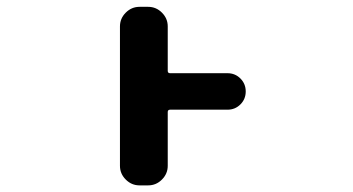

<svg xmlns="http://www.w3.org/2000/svg" viewBox="-20 -566 1040 565"><path d="M649.4 -350.6Q671.9 -350.6 687.5 -335Q703.1 -319.3 703.1 -296.9Q703.1 -274.4 687.5 -258.8Q671.9 -243.2 649.4 -243.2H480.5Q473.6 -243.2 473.6 -236.3V-78.1Q473.6 -54.7 456.5 -37.6Q439.5 -20.5 416 -20.5H390.6Q367.2 -20.5 350.1 -37.6Q333 -54.7 333 -78.1V-488.3Q333 -511.7 350.1 -528.8Q367.2 -545.9 390.6 -545.9H416Q439.5 -545.9 456.5 -528.8Q473.6 -511.7 473.6 -488.3V-357.4Q473.6 -350.6 480.5 -350.6Z"/></svg>

Font: Gen Jyuu Gothic Monospace Bold
Style: Bold
Weight: 700
Designer: [Source Han Sans]
Ryoko NISHIZUKA  (kana & ideographs); Paul D. Hunt (Latin, Greek & Cyrillic); Wenlong ZHANG  (bopomofo
Version: Version 1.002.20150607